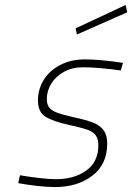

<svg xmlns="http://www.w3.org/2000/svg" viewBox="-20 -750 536 779"><path d="M54 -7 61 -39Q95 -33 137 -28Q179 -23 208 -23Q281 -23 330 -58Q379 -93 379 -161Q379 -187 368 -201.5Q357 -216 334 -224Q311 -232 261 -243Q192 -258 163 -277.5Q134 -297 134 -342Q134 -388 157.5 -426Q181 -464 224.5 -486.5Q268 -509 324 -509Q386 -509 479 -495L470 -464Q438 -469 394 -473Q350 -477 317 -477Q274 -477 240.5 -459Q207 -441 188.5 -411.5Q170 -382 170 -348Q170 -327 179 -314.5Q188 -302 210 -293.5Q232 -285 276 -275Q328 -264 356.5 -253Q385 -242 400 -222Q415 -202 415 -168Q415 -83 354.5 -37Q294 9 203 9Q171 9 128 4Q85 -1 54 -7ZM287 -635 490 -730 496 -700 292 -610Z"/></svg>

Font: Cairo ExtraLight
Style: Italic
Weight: 275
Italic angle: -13°
Designer: Mohamed Gaber, Accademia di Belle Arti di Urbino and others
Foundry: Kief Type Foundry, Accademia di Belle Arti di Urbino and others
Version: Version 3.011